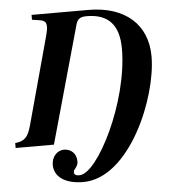

<svg xmlns="http://www.w3.org/2000/svg" viewBox="-104 -722 884 979"><g transform="rotate(-5 338.0 -233.0)"><path d="M94 -669V-644L128 -639C158 -635 167 -626 167 -602C167 -592 165 -577 152 -531L37 -109C20 -47 2 -31 -46 -25V0H150L318 -600C326 -628 340 -638 373 -638C484 -638 538 -579 538 -457C538 -187 359 168 266 167C247 167 239 161 239 149C239 131 262 126 262 95C262 55 234 30 199 30C163 30 135 62 135 102C135 167 195 203 283 203C520 203 685 -194 685 -405C685 -568 573 -669 384 -669Z"/></g></svg>

Font: XITS
Style: Bold Italic
Weight: 700
Italic angle: -16.33°
Designer: MicroPress Inc., with final additions and corrections provided by Coen Hoffman, Elsevier (retired)
Version: Version 1.302